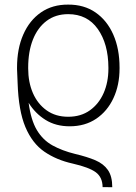

<svg xmlns="http://www.w3.org/2000/svg" viewBox="-20 -573 585 825"><path d="M462.4 231.4 420.9 231Q420.4 188.5 391.6 167.2Q362.8 146 292.5 129.9Q222.2 114.3 170.4 78.6Q118.7 43 89.1 -27.1Q59.6 -97.2 55.7 -216.3L53.2 -276.4Q53.2 -277.3 53.2 -278.3V-282.7Q53.2 -363.8 80.1 -424.8Q106.9 -485.8 156.2 -519.8Q205.6 -553.7 272.9 -553.2Q340.8 -553.7 390.4 -519.5Q439.9 -485.4 466.8 -424.3Q493.7 -363.3 493.7 -282.7V-278.8Q493.7 -207.5 467.5 -151.4Q441.4 -95.2 393.3 -62.7Q345.2 -30.3 279.3 -30.3Q219.7 -30.3 175.5 -57.9Q131.3 -85.4 103 -131.3Q112.8 -57.1 138.4 -14.2Q164.1 28.8 205.6 51.8Q247.1 74.7 302.7 88.4Q354.5 100.6 389.9 115.7Q425.3 130.9 443.8 157.7Q462.4 184.6 462.4 231.4ZM272.9 -71.3Q327.6 -71.3 366.2 -98.9Q404.8 -126.5 425.3 -173.1Q445.8 -219.7 445.8 -278.3V-282.7Q445.3 -384.8 400.1 -448.5Q355 -512.2 272.9 -512.2Q218.8 -512.2 180.2 -483.2Q141.6 -454.1 121.3 -402.6Q101.1 -351.1 101.1 -282.7V-278.8Q101.1 -220.2 121.3 -173.3Q141.6 -126.5 180.2 -98.9Q218.8 -71.3 272.9 -71.3Z"/></svg>

Font: Inter Display Extra Light
Style: Regular
Weight: 200
Designer: Rasmus Andersson
Foundry: rsms
Version: Version 4.000;git-4fc901f